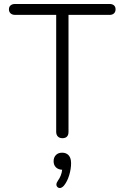

<svg xmlns="http://www.w3.org/2000/svg" viewBox="-20 -690 624 967"><path d="M263 -26V-615H56Q42 -615 33.5 -622.5Q25 -630 25 -643Q25 -656 33.5 -663Q42 -670 56 -670H532Q546 -670 554 -663Q562 -656 562 -643Q562 -630 554 -622.5Q546 -615 532 -615H325V-26Q325 6 294 6Q280 6 271.5 -2.5Q263 -11 263 -26ZM281 257Q274 257 269 252Q264 247 264 240Q264 231 271 221Q290 195 293 165Q273 164 261.5 152.5Q250 141 250 122Q250 103 261.5 91Q273 79 293 79Q314 79 326 92.5Q338 106 338 132Q338 161 328.5 192.5Q319 224 302 245Q291 257 281 257Z"/></svg>

Font: SN Pro Light
Style: Regular
Weight: 300
Designer: Tobias Whetton
Foundry: Supernotes
Version: Version 1.002